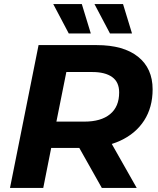

<svg xmlns="http://www.w3.org/2000/svg" viewBox="-20 -921 775 941"><path d="M29 0 169 -700H454Q585 -700 656.5 -643Q728 -586 728 -483Q728 -395 686.5 -330.5Q645 -266 568.5 -231Q492 -196 388 -196H160L245 -267L192 0ZM479 0 336 -254H506L650 0ZM241 -248 185 -325H394Q475 -325 519.5 -361.5Q564 -398 564 -468Q564 -519 529.5 -543.5Q495 -568 433 -568H236L321 -647ZM519 -757 443 -901H583L627 -757ZM317 -757 241 -901H381L425 -757Z"/></svg>

Font: MOST Montserrat
Style: Bold Italic
Weight: 700
Italic angle: -11.3°
Designer: Julieta Ulanovsky
Foundry: Julieta Ulanovsky
Version: Version 8.000;March 11, 2024;FontCreator 15.0.0.2926 64-bit